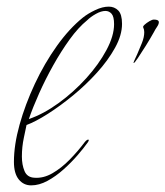

<svg xmlns="http://www.w3.org/2000/svg" viewBox="-20 -533 499 579"><path d="M74 26Q51 26 36.5 8Q22 -10 22 -45Q22 -96 39 -157Q56 -218 85 -280Q114 -342 151.5 -394.5Q189 -447 230 -480Q245 -492 267 -502.5Q289 -513 308 -513Q325 -513 336.5 -501.5Q348 -490 348 -461Q348 -427 327 -389Q306 -351 272.5 -314Q239 -277 200 -245Q161 -213 124 -189.5Q87 -166 60 -156Q58 -146 52 -118Q46 -90 46 -61Q46 -36 54 -17Q62 2 84 3Q111 5 138 -10.5Q165 -26 190 -51.5Q215 -77 236 -105Q242 -112 246 -112Q250 -112 245 -104Q233 -87 214 -65Q195 -43 171.5 -22Q148 -1 123 12.5Q98 26 74 26ZM67 -174Q111 -189 156.5 -222Q202 -255 240 -297Q278 -339 301 -382Q324 -425 324 -460Q324 -483 316.5 -491.5Q309 -500 298 -500Q285 -500 269 -491Q253 -482 243 -472Q216 -450 190 -414Q164 -378 140.5 -336Q117 -294 98 -251.5Q79 -209 67 -174ZM383 -343Q382 -344 385.5 -351.5Q389 -359 394 -370Q401 -386 408 -403.5Q415 -421 415 -436Q415 -444 412 -450Q410 -453 416 -458.5Q422 -464 430.5 -469Q439 -474 444 -474Q459 -474 459 -466Q459 -460 453.5 -452Q448 -444 444 -436Q434 -418 420 -395.5Q406 -373 395.5 -357.5Q385 -342 383 -343Z"/></svg>

Font: Fuggles
Style: Regular
Weight: 400
Designer: Rob Leuschke
Foundry: Robert E. Leuschke
Version: Version 1.100; ttfautohint (v1.8.3)